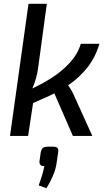

<svg xmlns="http://www.w3.org/2000/svg" viewBox="-20 -720 569 1017"><path d="M228 -700 183 -368Q179 -334 170.5 -304.5Q162 -275 148 -243Q150 -230 153 -217.5Q156 -205 158 -193L129 0H33L131 -700ZM507 -488Q484 -414 442.5 -362Q401 -310 349 -274Q297 -238 241.5 -212.5Q186 -187 135 -165L128 -241Q191 -268 249 -304.5Q307 -341 349.5 -387.5Q392 -434 408 -488ZM329 -284Q342 -268 353.5 -249.5Q365 -231 373 -212L469 0H366L255 -255ZM261 57Q278 57 284.5 64Q291 71 288 88L280 142Q276 175 260.5 211Q245 247 226 277L185 262Q194 237 201.5 213.5Q209 190 215 159Q201 161 194.5 153.5Q188 146 189 134L196 86Q200 69 207.5 63Q215 57 236 57Z"/></svg>

Font: Exo 2 Medium
Style: Italic
Weight: 500
Italic angle: -8°
Designer: Natanael Gama
Foundry: Natanael Gama
Version: Version 2.010